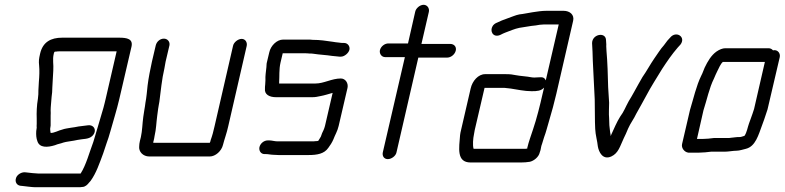

<svg xmlns="http://www.w3.org/2000/svg" viewBox="-20 -643 3270 800"><path d="M477 -486H239C192 -486 158 -468 147 -419C142 -397 141 -389 143 -370C145 -351 144 -324 142 -303L140 -267C140 -256 140 -244 138 -232C133 -203 132 -173 133 -149V-127C132 -120 133 -115 133 -111L131 -97C130 -81 131 -67 136 -54C145 -27 177 -28 209 -38C223 -44 231 -44 244 -49C257 -53 273 -54 288 -57L303 -60C327 -65 349 -62 364 -76C386 -97 373 -124 347 -121C335 -119 319 -118 307 -116L291 -113L277 -111C266 -109 249 -107 239 -103C225 -100 207 -89 191 -89C190 -93 189 -102 189 -106L191 -120V-140V-161C192 -169 191 -176 191 -183C191 -198 194 -222 195 -239C197 -252 198 -265 198 -278L200 -314C201 -326 201 -337 202 -349C204 -375 198 -394 204 -419C205 -422 205 -424 207 -427C209 -428 211 -428 214 -428C219 -429 223 -429 226 -429H466L420 -230C417 -219 415 -207 411 -194C398 -151 382 -94 369 -52C352 -7 339 44 316 80H139C130 80 102 77 95 76L86 75C70 73 52 84 47 98C41 115 50 129 65 131L75 132C85 133 113 137 125 137H314C317 137 320 136 323 136C335 136 345 126 351 118C354 114 355 114 358 110C381 78 394 39 410 -4L424 -46C429 -60 435 -77 440 -96C453 -143 466 -183 477 -230L528 -449C535 -481 509 -486 477 -486Z M629 -454 613 -386C606 -354 599 -319 595 -287C593 -268 590 -234 586 -215C584 -196 579 -174 577 -156C573 -127 573 -99 567 -72L563 -56C561 -47 560 -40 560 -34C557 -11 576 9 602 9H854C878 9 903 -14 909 -39C915 -63 925 -89 931 -117L1008 -452C1011 -467 1002 -481 987 -481C972 -481 954 -467 951 -452L874 -117C870 -98 864 -76 858 -60C857 -55 856 -51 854 -48H619C618 -50 619 -53 620 -56C622 -63 623 -70 624 -76C631 -106 631 -130 635 -160L639 -190C640 -200 643 -210 644 -219C650 -263 654 -312 665 -358C667 -367 668 -377 670 -386L686 -454C689 -469 678 -482 663 -482C647 -482 633 -470 629 -454Z M1414 -464H1407C1399 -464 1386 -467 1379 -467C1375 -468 1371 -468 1366 -469C1338 -473 1314 -477 1283 -477C1276 -478 1270 -478 1263 -478H1159C1134 -478 1108 -453 1102 -425L1092 -383C1090 -376 1091 -370 1090 -363C1088 -343 1085 -327 1086 -309L1085 -291C1084 -284 1084 -279 1084 -274C1081 -249 1103 -238 1130 -238H1281C1294 -238 1303 -240 1317 -243C1329 -245 1352 -252 1366 -256L1334 -118C1331 -106 1326 -96 1322 -88L1317 -74C1314 -68 1310 -63 1306 -56C1302 -55 1299 -55 1296 -55C1291 -54 1284 -54 1279 -54H1136C1125 -54 1112 -58 1102 -58H1096C1080 -58 1065 -46 1061 -30C1058 -15 1067 -1 1082 -1H1088C1098 -1 1109 2 1120 2C1127 2 1133 3 1140 3H1266C1301 3 1331 -2 1348 -27C1355 -36 1364 -50 1369 -62C1376 -81 1386 -96 1391 -118L1428 -277C1432 -296 1420 -316 1400 -316C1362 -316 1330 -295 1294 -295H1143V-296C1143 -297 1144 -298 1143 -299C1145 -326 1142 -353 1149 -383L1158 -421H1248C1255 -421 1262 -421 1269 -420C1275 -420 1281 -420 1286 -419C1311 -415 1339 -414 1364 -410C1372 -410 1387 -407 1394 -407H1401C1415 -407 1433 -422 1436 -436C1439 -451 1428 -464 1414 -464Z M1710 -594 1680 -462H1598C1583 -462 1567 -450 1563 -434C1560 -419 1570 -405 1585 -405H1667L1575 -8C1572 7 1580 20 1596 20C1611 20 1629 7 1632 -8L1723 -403H1843C1859 -403 1875 -416 1879 -432C1883 -448 1872 -460 1856 -460H1736L1767 -594C1770 -609 1760 -623 1745 -623C1730 -623 1713 -609 1710 -594Z M2247 -278 2241 -253C2230 -204 2216 -148 2201 -104C2193 -79 2183 -53 2177 -27V-24C2173 -23 2168 -23 2164 -23H1954C1953 -23 1954 -23 1953 -24C1949 -38 1951 -66 1955 -84C1956 -89 1957 -95 1958 -101L1999 -277H2074C2079 -277 2085 -277 2090 -276L2108 -274C2136 -270 2164 -263 2195 -263C2218 -263 2234 -264 2247 -278ZM2208 -320C2203 -320 2199 -320 2194 -321C2175 -325 2148 -326 2128 -330L2110 -333C2102 -334 2094 -334 2087 -334H2001C1973 -334 1948 -306 1941 -274L1901 -101C1899 -94 1898 -87 1897 -80C1893 -27 1881 34 1941 34H2151C2166 34 2174 33 2188 31C2205 27 2225 11 2229 -8C2232 -15 2233 -21 2234 -27C2235 -32 2236 -38 2239 -45L2247 -71C2256 -95 2259 -110 2268 -140C2278 -173 2290 -217 2298 -252L2368 -556C2374 -581 2355 -598 2328 -598H2258C2237 -598 2219 -595 2199 -592C2179 -589 2163 -585 2144 -583C2128 -580 2111 -572 2096 -567C2078 -561 2064 -555 2047 -547C2021 -534 2023 -501 2044 -495C2060 -491 2072 -503 2085 -507C2104 -514 2124 -523 2144 -527L2194 -535L2212 -537C2223 -539 2234 -541 2245 -541H2308L2254 -308C2246 -327 2231 -320 2208 -320Z M2447 -463C2448 -440 2450 -414 2450 -390C2452 -340 2456 -279 2458 -229C2459 -199 2458 -164 2459 -134L2460 -106C2461 -81 2469 -55 2471 -33C2475 -10 2491 25 2527 9C2557 -5 2563 -33 2579 -67C2585 -79 2591 -92 2597 -107C2607 -130 2621 -147 2631 -169C2643 -191 2660 -220 2672 -243C2693 -283 2716 -318 2739 -356C2760 -388 2779 -416 2804 -445L2815 -457C2840 -489 2797 -517 2772 -486L2761 -474C2754 -465 2750 -459 2746 -454C2732 -439 2719 -417 2706 -399C2690 -376 2674 -346 2657 -322L2641 -294C2629 -273 2614 -244 2600 -222C2586 -197 2580 -178 2564 -157C2550 -135 2538 -106 2526 -80C2526 -79 2526 -77 2525 -76C2524 -81 2523 -87 2522 -94L2519 -121L2518 -151C2516 -168 2518 -197 2518 -215C2517 -234 2515 -260 2514 -279C2513 -325 2511 -388 2507 -431L2506 -451C2507 -458 2505 -469 2505 -477C2503 -511 2447 -501 2447 -463Z M2906 -64H2884L2911 -183C2926 -229 2935 -276 2955 -316C2960 -327 2964 -338 2969 -347C2975 -359 2983 -378 2992 -385H3167L3122 -189C3116 -170 3115 -168 3109 -151L3101 -129C3095 -113 3092 -91 3082 -77L3069 -73C3066 -72 3063 -72 3061 -72C3056 -72 3050 -72 3044 -71L3026 -69C3021 -68 3017 -68 3013 -68H2955C2941 -66 2921 -64 2906 -64ZM2848 -7H2893C2907 -7 2929 -9 2943 -11H3000C3016 -11 3034 -15 3049 -15C3062 -15 3078 -21 3088 -23C3128 -33 3140 -80 3156 -123L3164 -145C3170 -162 3171 -167 3178 -187L3229 -405C3232 -420 3222 -434 3207 -434C3205 -434 3203 -434 3201 -433C3196 -439 3190 -442 3182 -442H3002C2991 -442 2978 -437 2965 -428C2943 -412 2929 -388 2916 -361C2911 -350 2908 -339 2902 -328C2881 -285 2870 -234 2855 -185L2822 -43C2818 -26 2832 -9 2848 -7Z"/></svg>

Font: Electronic
Style: It
Weight: 400
Version: Version 1.011